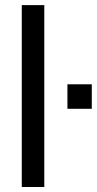

<svg xmlns="http://www.w3.org/2000/svg" viewBox="-20 -746 386 766"><path d="M346.2 -312V-409.7H249V-312ZM156.7 0V-725.6H66.9V0Z"/></svg>

Font: Ride
Style: Regular
Weight: 400
Version: Version 3.000